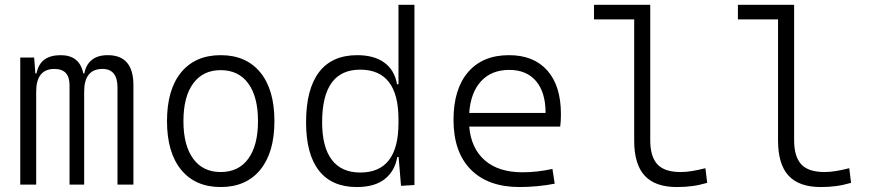

<svg xmlns="http://www.w3.org/2000/svg" viewBox="-20 -752 3556 782"><path d="M458.5 0V-395.5Q458.5 -471.2 397.5 -471.2Q322.8 -471.2 322.8 -378.9V0H263.2V-405.3Q263.2 -471.2 201.7 -471.2Q127.4 -471.2 127.4 -378.9V0H62.5V-517.6H119.1L124 -453.1H128.9Q142.6 -527.3 227.1 -527.3Q304.2 -527.3 319.3 -453.1H323.7Q329.6 -487.8 353.5 -507.6Q377.4 -527.3 418.9 -527.3Q523.4 -527.3 523.4 -405.3V0Z M878.9 9.8Q775.4 9.8 717.8 -60.5Q660.2 -130.9 660.2 -258.8Q660.2 -387.2 717.8 -457.3Q775.4 -527.3 878.9 -527.3Q982.4 -527.3 1040 -457.3Q1097.7 -387.2 1097.7 -258.8Q1097.7 -130.9 1040 -60.5Q982.4 9.8 878.9 9.8ZM878.9 -51.3Q951.7 -51.3 991.2 -105.5Q1030.8 -159.7 1030.8 -258.8Q1030.8 -357.9 991.2 -412.1Q951.7 -466.3 878.9 -466.3Q806.6 -466.3 766.8 -412.1Q727.1 -357.9 727.1 -258.8Q727.1 -159.7 766.8 -105.5Q806.6 -51.3 878.9 -51.3Z M1433.1 9.8Q1331.5 9.8 1279.1 -57.1Q1226.6 -124 1226.6 -253.9Q1226.6 -388.7 1279.3 -458Q1332 -527.3 1435.1 -527.3Q1503.4 -527.3 1545.2 -497.1Q1586.9 -466.8 1597.2 -408.7H1603V-732.4H1668V1.5L1613.3 4.9L1603.5 -112.8H1598.1Q1588.4 -55.7 1547.4 -22.9Q1506.3 9.8 1433.1 9.8ZM1603 -251V-266.1Q1603 -468.3 1446.8 -468.3Q1292 -468.3 1292 -253.9Q1292 -153.3 1331.3 -101.3Q1370.6 -49.3 1447.3 -49.3Q1603 -49.3 1603 -251Z M2096.2 9.8Q1967.8 9.8 1897.5 -61.5Q1827.1 -132.8 1827.1 -263.7Q1827.1 -389.2 1886.5 -458.3Q1945.8 -527.3 2053.2 -527.3Q2153.8 -527.3 2209.2 -464.8Q2264.6 -402.3 2264.6 -287.1Q2264.6 -256.8 2261.7 -236.3H1891.1Q1898.9 -147 1955.1 -98.6Q2011.2 -50.3 2107.9 -50.3Q2168.5 -50.3 2230 -64L2239.3 -3.9Q2205.1 2.9 2168 6.3Q2130.9 9.8 2096.2 9.8ZM1891.1 -292H2202.1Q2202.1 -376 2163.3 -421.6Q2124.5 -467.3 2054.2 -467.3Q1981.9 -467.3 1939.5 -421.4Q1897 -375.5 1891.1 -292Z M2736.8 9.8Q2648.4 9.8 2605.7 -36.6Q2563 -83 2563 -179.2V-672.9H2399.4V-732.4H2628.4V-180.7Q2628.4 -114.7 2657.2 -83Q2686 -51.3 2752.9 -51.3Q2792.5 -51.3 2853 -66.9L2860.4 -7.3Q2828.6 2 2799.3 5.9Q2770 9.8 2736.8 9.8Z M3322.8 9.8Q3234.4 9.8 3191.7 -36.6Q3148.9 -83 3148.9 -179.2V-672.9H2985.4V-732.4H3214.4V-180.7Q3214.4 -114.7 3243.2 -83Q3272 -51.3 3338.9 -51.3Q3378.4 -51.3 3439 -66.9L3446.3 -7.3Q3414.6 2 3385.3 5.9Q3356 9.8 3322.8 9.8Z"/></svg>

Font: CaskaydiaCove NFP Light
Style: Regular
Weight: 300
Designer: Aaron Bell
Foundry: Saja Typeworks
Version: Version 2111.001; VTT 6.35;Nerd Fonts 3.1.1